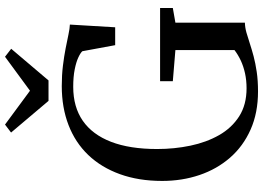

<svg xmlns="http://www.w3.org/2000/svg" viewBox="-158 -854 1023 746"><g transform="rotate(-90 353.0 -480.5)"><path d="M371 11Q288 11 223.2 -17.8Q158.5 -46.5 114 -97.5Q69.5 -148.5 46.5 -216.2Q23.5 -284 23.5 -361.5Q23.5 -453 49.8 -525.5Q76 -598 124.2 -648.5Q172.5 -699 240.5 -725.2Q308.5 -751.5 392 -751.5Q434.5 -751.5 471.2 -747Q508 -742.5 538.5 -736.5Q569 -730.5 592.5 -725.5Q616 -720.5 631 -720L620.5 -544H551L527.5 -671.5Q521 -679 503.2 -687.2Q485.5 -695.5 457 -701.2Q428.5 -707 389 -707Q311 -707 257.2 -669.8Q203.5 -632.5 175.5 -560Q147.5 -487.5 147.5 -381Q147.5 -314 160.5 -251.8Q173.5 -189.5 201.5 -140.2Q229.5 -91 274.5 -62.2Q319.5 -33.5 383.5 -33.5Q414.5 -33.5 441.8 -39.5Q469 -45.5 491.8 -56.2Q514.5 -67 532 -80.5V-310L411 -320V-369.5H695.5V-320L638.5 -310V-40Q619.5 -39.5 600 -34Q580.5 -28.5 558 -21Q535.5 -13.5 508.2 -6.2Q481 1 447.2 6Q413.5 11 371 11ZM334.5 -803 211.5 -948.5 242.5 -972 374 -875 506 -972 537 -948 414 -803Z"/></g></svg>

Font: Merriweather 60pt
Style: Regular
Weight: 400
Version: Version 2.100